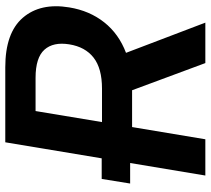

<svg xmlns="http://www.w3.org/2000/svg" viewBox="-54 -712 767 698"><g transform="rotate(-90 329.0 -363.5)"><path d="M39.4 0 84.9 -273.4H10.3L27 -376.8H101.9L160.2 -727.3H432.9Q558.2 -727.3 613.1 -663.4Q668 -599.4 650.6 -494.7Q638.5 -420.8 596.2 -367.5Q554 -314.3 485.4 -288.4L595.2 0H448.2L349.4 -266.3H215.6L171.2 0ZM233.7 -375.7H355.5Q428.6 -375.7 467.9 -406.2Q507.1 -436.8 516.3 -494.7Q525.6 -552.9 496.8 -585Q468 -617.2 394.5 -617.2H273.8Z"/></g></svg>

Font: Inter UI Semi Bold
Style: Italic
Weight: 600
Italic angle: -9.39999°
Designer: Rasmus Andersson
Foundry: rsms
Version: 3.2;8d6f07862